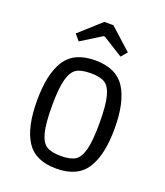

<svg xmlns="http://www.w3.org/2000/svg" viewBox="-148 -902 871 1014"><g transform="rotate(20 288.0 -394.5)"><path d="M287.5 -595Q406 -595 456 -517.5Q506 -440 506 -291Q506 -142 456 -64.5Q406 13 287.5 13Q169 13 119.5 -64Q70 -141 70 -290.5Q70 -440 119.5 -517.5Q169 -595 287.5 -595ZM368.5 -506Q342 -523 288 -523Q234 -523 207.5 -506Q181 -489 167.5 -439.5Q154 -390 154 -291Q154 -192 167 -142Q180 -92 207 -75Q234 -58 288 -58Q342 -58 368.5 -75Q395 -92 408 -142Q421 -192 421 -291Q421 -390 408 -439.5Q395 -489 368.5 -506ZM434 -693 405 -659 291 -730H284L170 -659L141 -693L262 -802H313Z"/></g></svg>

Font: Ruda
Style: Regular
Weight: 400
Designer: Mariela Monsalve, Angelina Sanchez
Foundry: Mariela Monsalve, Angelina Sanchez
Version: Version 1.002